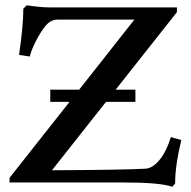

<svg xmlns="http://www.w3.org/2000/svg" viewBox="-20 -691 723 727"><path d="M170.4 -305.2V-351.6H279.8L488.8 -616.7H196.3Q171.4 -616.7 150.4 -590.8Q131.3 -565.9 115.2 -534.2Q99.1 -502.4 92.8 -477.1L52.2 -482.9Q68.4 -595.7 68.4 -658.2L81.1 -670.9Q134.8 -663.1 163.6 -663.1H649.9V-645L418 -351.6H492.7V-305.2H381.3L176.8 -46.4Q440.9 -47.4 530.3 -52.2Q558.6 -53.7 585 -86.7Q611.3 -119.6 627 -171.9L666.5 -160.6Q643.1 -64.5 643.1 3.9L632.3 16.1Q585.4 0 450.7 0H16.1V-17.6L243.2 -305.2Z"/></svg>

Font: Elstob 6pt Medium
Style: Regular
Weight: 500
Designer: Peter S. Baker
Version: Version 1.015